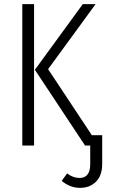

<svg xmlns="http://www.w3.org/2000/svg" viewBox="-20 -705 548 930"><path d="M88 0V-685H145V0ZM475 -50V89Q475 145 445 175Q415 205 368 205Q319 205 279 171L305 135Q334 157 365 157Q417 157 417 90V0H392L149 -367L381 -685H443L213 -370L425 -50Z"/></svg>

Font: Fira Sans Extra Condensed Light
Style: Regular
Weight: 300
Width: 1
Designer: Carrois Corporate & Edenspiekermann AG
Foundry: Carrois Corporate GbR & Edenspiekermann AG
Version: Version 4.203